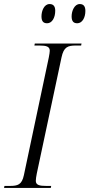

<svg xmlns="http://www.w3.org/2000/svg" viewBox="-41 -929 442 949"><path d="M341 -814C365 -814 381 -841 381 -875C381 -900 370 -909 353 -909C327 -909 313 -875 313 -848C313 -822 324 -814 341 -814ZM192 -814C216 -814 232 -841 232 -876C232 -900 221 -909 204 -909C177 -909 164 -875 164 -848C164 -822 175 -814 192 -814ZM-21 0H210L212 -10H188C155 -10 136 -14 136 -35C136 -43 138 -58 141 -72L263 -645C274 -697 294 -704 334 -704H360L362 -714H131L129 -704H154C188 -704 205 -699 205 -678C205 -671 203 -660 200 -644L77 -63C67 -16 47 -10 7 -10H-19Z"/></svg>

Font: Noto Serif Display Condensed Light
Style: Italic
Weight: 300
Width: 3
Italic angle: -12°
Designer: Monotype Design Team
Foundry: Monotype Imaging Inc.
Version: Version 2.009